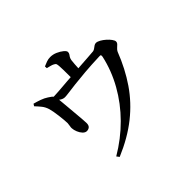

<svg xmlns="http://www.w3.org/2000/svg" viewBox="-183 -1049 1367 1367"><g transform="rotate(-45 500.0 -365.5)"><path d="M298 41Q410 -25 498.5 -114Q587 -203 646.5 -309Q706 -415 731 -529Q733 -541 730.5 -545Q728 -549 717 -548Q633 -545 567.5 -539.5Q502 -534 455.5 -528.5Q409 -523 380 -519Q351 -515 339 -515Q321 -515 305 -525.5Q289 -536 260 -556V-573Q296 -574 339.5 -577.5Q383 -581 427 -584.5Q471 -588 506 -590Q540 -593 578.5 -595.5Q617 -598 652 -600.5Q687 -603 711 -605Q721 -607 730 -614Q739 -621 748 -627Q757 -633 767 -633Q781 -633 799.5 -622.5Q818 -612 835.5 -596.5Q853 -581 864.5 -565Q876 -549 876 -539Q876 -527 867 -518Q858 -509 847.5 -499.5Q837 -490 832 -479Q784 -355 715 -254Q646 -153 548 -75Q450 3 313 61ZM279 -234Q262 -234 248 -249Q234 -264 225.5 -285Q217 -306 216 -324Q215 -332 217.5 -344Q220 -356 221 -371Q221 -384 219 -405.5Q217 -427 214 -452Q211 -477 207 -499Q203 -521 199 -534Q190 -563 173.5 -583.5Q157 -604 137 -625L147 -641Q174 -634 202 -624Q230 -614 251 -600Q277 -584 285.5 -572.5Q294 -561 295 -539Q296 -529 298.5 -501.5Q301 -474 304 -440Q307 -406 310 -372Q313 -338 315 -312Q317 -286 317 -276Q317 -255 307 -245Q297 -235 279 -234ZM468 -554Q468 -560 468 -577Q468 -594 468 -616.5Q468 -639 467.5 -661Q467 -683 466 -698Q465 -714 462.5 -722Q460 -730 448 -736Q437 -742 422.5 -745.5Q408 -749 393 -753L392 -771Q410 -779 428 -785.5Q446 -792 466 -792Q493 -792 519 -780.5Q545 -769 563 -754Q581 -739 581 -728Q581 -717 576 -709.5Q571 -702 565.5 -694Q560 -686 557 -670Q555 -655 553.5 -633.5Q552 -612 551 -591Q550 -570 550 -555Z"/></g></svg>

Font: Noto Serif SC ExtraLight SemiBold
Style: Regular
Weight: 600
Version: Version 2.002-H1;hotconv 1.1.0;makeotfexe 2.6.0